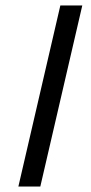

<svg xmlns="http://www.w3.org/2000/svg" viewBox="-20 -680 330 700"><path d="M280 -660 127 0H47L200 -660Z"/></svg>

Font: Work Sans
Style: Italic
Weight: 400
Italic angle: -13°
Designer: Wei Huang
Foundry: Wei Huang
Version: Version 2.012